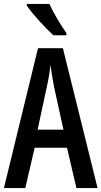

<svg xmlns="http://www.w3.org/2000/svg" viewBox="-20 -960 518 980"><path d="M232 -940H117V-931C144 -890 215 -813 253 -780H319V-791C293 -827 252 -895 232 -940ZM370 0H478L301 -714H174L0 0H109L157 -206H322ZM256 -516 304 -298H172L219 -517C228 -556 234 -595 238 -628C242 -595 248 -556 256 -516Z"/></svg>

Font: Noto Sans Bengali ExtraCondensed Medium
Style: Regular
Weight: 500
Width: 2
Designer: Joana Ranito - Universal Thirst; Jelle Bosma - Monotype Design Team
Foundry: Universal Thirst ehf.
Version: Version 3.000